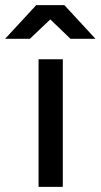

<svg xmlns="http://www.w3.org/2000/svg" viewBox="-79 -732 394 752"><path d="M72 0V-500H167V0ZM-59 -580 63 -712H173L295 -580H197L118 -656L38 -580Z"/></svg>

Font: Figtree Medium
Style: Regular
Weight: 500
Designer: Erik Kennedy
Foundry: Erik Kennedy
Version: Version 2.001; ttfautohint (v1.8.4.7-5d5b);gftools[0.9.27]